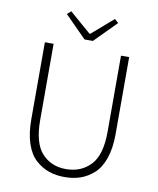

<svg xmlns="http://www.w3.org/2000/svg" viewBox="-92 -913 819 996"><g transform="rotate(10 317.0 -414.5)"><path d="M316 12Q271 12 233.5 -1Q196 -14 163.5 -43Q131 -72 113 -125.5Q95 -179 95 -253V-659H141V-258Q141 -136 189.5 -83Q238 -30 316 -30Q396 -30 446 -83Q496 -136 496 -258V-659H539V-253Q539 -179 520.5 -125.5Q502 -72 469.5 -43Q437 -14 399.5 -1Q362 12 316 12ZM295 -709 182 -823 202 -841 315 -743H319L432 -841L452 -823L339 -709Z"/></g></svg>

Font: Toshiba Sans Light
Style: Regular
Weight: 300
Designer: Paul D. Hunt
Foundry: Toshiba Corporation
Version: Version 2.020;PS 2.0;hotconv 1.0.86;makeotf.lib2.5.63406